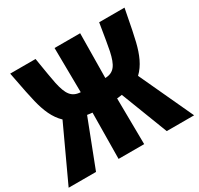

<svg xmlns="http://www.w3.org/2000/svg" viewBox="-179 -1030 1358 1312"><g transform="rotate(-30 500.0 -373.5)"><path d="M637 -304 779 64H995L798 -361C851 -411 880 -481 901 -566C911 -608 925 -672 951 -811H751C735 -712 721 -628 715 -601C694 -506 668 -462 597 -460L601 -811H399L403 -460C332 -464 306 -506 285 -601C279 -628 265 -712 249 -811H49C75 -672 89 -608 99 -566C120 -481 149 -411 202 -361L5 64H221L363 -304C373 -302 393 -300 403 -299L399 64H601L597 -299C607 -300 627 -302 637 -304Z"/></g></svg>

Font: LINE Seed JP App_OTF ExtraBold
Style: Regular
Weight: 800
Designer: LINE & Fontrix & Fontworks
Version: Version 1.013